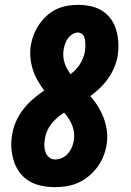

<svg xmlns="http://www.w3.org/2000/svg" viewBox="-20 -763 540 791"><path d="M207 8Q179 8 151.5 2.5Q124 -3 101 -16.5Q78 -30 62 -51Q46 -72 37.5 -98Q29 -124 27 -152Q25 -180 30 -208Q34 -235 45.5 -261.5Q57 -288 75 -311.5Q93 -335 115.5 -354.5Q138 -374 162 -390Q148 -409 135.5 -430.5Q123 -452 115.5 -475.5Q108 -499 105.5 -525Q103 -551 107 -577Q111 -600 119.5 -621.5Q128 -643 141.5 -662.5Q155 -682 173 -698.5Q191 -715 212.5 -725Q234 -735 256.5 -739Q279 -743 302 -743Q328 -743 354 -737.5Q380 -732 401 -718.5Q422 -705 437 -684.5Q452 -664 459 -639Q466 -614 467.5 -587.5Q469 -561 465 -535Q461 -510 451 -486Q441 -462 426.5 -441Q412 -420 393 -401.5Q374 -383 352 -367Q370 -347 384 -324Q398 -301 407.5 -276Q417 -251 420.5 -222.5Q424 -194 419 -166Q415 -141 405.5 -118Q396 -95 381 -74.5Q366 -54 346 -37.5Q326 -21 303 -10.5Q280 0 255.5 4Q231 8 207 8ZM270 -457Q282 -466 292 -476.5Q302 -487 309.5 -499Q317 -511 322.5 -524.5Q328 -538 330 -552Q331 -560 331.5 -568Q332 -576 331.5 -584Q331 -592 330 -599.5Q329 -607 325.5 -614Q322 -621 315.5 -625Q309 -629 301 -629Q289 -629 278 -622Q267 -615 259.5 -604.5Q252 -594 248 -582Q244 -570 242 -558Q240 -544 241 -530.5Q242 -517 246 -504Q250 -491 256.5 -479.5Q263 -468 270 -457ZM207 -106Q222 -106 236 -112.5Q250 -119 260 -130.5Q270 -142 276 -156Q282 -170 284 -184Q287 -201 285 -217Q283 -233 277 -247.5Q271 -262 262.5 -275Q254 -288 244 -299Q230 -290 216.5 -278.5Q203 -267 192 -253Q181 -239 174 -223Q167 -207 165 -191Q162 -177 162.5 -163Q163 -149 167.5 -136Q172 -123 182.5 -114.5Q193 -106 207 -106Z"/></svg>

Font: Iosevka Slab Heavy
Style: Italic
Weight: 900
Italic angle: -9°
Monospace: yes
Designer: Belleve Invis
Foundry: Belleve Invis
Version: Version 11.1.0; ttfautohint (v1.8.3)